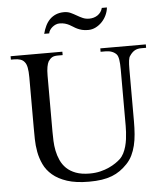

<svg xmlns="http://www.w3.org/2000/svg" viewBox="-59 -920 841 987"><g transform="rotate(-5 361.5 -427.0)"><path d="M687 -644.5Q666.5 -644.5 652.6 -636.2Q638.7 -627.9 627.4 -610.8Q621.6 -604 619.4 -586.9Q617.2 -569.8 617.2 -542V-272.5Q617.2 -238.3 614.7 -207.3Q612.3 -176.3 605.7 -149.2Q599.1 -122.1 587.9 -99.1Q576.7 -76.2 559.1 -57.6Q541 -38.6 521.5 -24.9Q502 -11.2 478.5 -2.2Q455.1 6.8 426.3 11.2Q397.5 15.6 360.8 15.6Q293 15.6 247.3 0.5Q201.7 -14.6 172.9 -39.3Q144 -64 129.2 -95.7Q114.3 -127.4 108.2 -160.9Q102.1 -194.3 101.6 -227.1Q101.1 -259.8 101.1 -285.6V-545.4Q101.1 -576.2 97.2 -595.9Q93.3 -615.7 84.5 -625.5Q76.7 -635.7 63.2 -640.1Q49.8 -644.5 29.8 -644.5H14.6V-662.1H281.7V-644.5H256.8Q236.8 -644.5 226.6 -638.2Q216.3 -631.8 207.5 -618.7Q202.1 -608.9 198.7 -591.1Q195.3 -573.2 195.3 -545.4V-256.3Q195.3 -234.9 196.3 -209.2Q197.3 -183.6 202.4 -158.2Q207.5 -132.8 218.3 -108.9Q229 -85 248 -66.4Q267.1 -47.9 296.4 -36.9Q325.7 -25.9 367.7 -25.9Q397.5 -25.9 422.6 -32Q447.8 -38.1 467.8 -47.4Q487.8 -56.6 502.7 -66.9Q517.6 -77.1 526.4 -85.4Q539.1 -97.2 547.4 -113.5Q555.7 -129.9 560.8 -148.2Q565.9 -166.5 568.4 -185.5Q570.8 -204.6 571.8 -221.9Q572.8 -239.3 572.8 -253.4V-545.4Q572.8 -576.2 569.6 -595.7Q566.4 -615.2 559.1 -623.5Q539.6 -644.5 502.4 -644.5H477.5V-662.1H712.4V-644.5ZM529.8 -868.7Q527.8 -848.6 518.8 -829.3Q509.8 -810.1 495.6 -795.2Q481.4 -780.3 463.1 -771Q444.8 -761.7 423.8 -761.7Q405.8 -761.7 392.3 -765.1Q378.9 -768.6 368.2 -773.7Q357.4 -778.8 348.4 -784.9Q339.4 -791 329.3 -796.1Q319.3 -801.3 307.4 -804.7Q295.4 -808.1 279.3 -808.1Q269.5 -808.1 259.8 -804Q250 -799.8 242.2 -793.2Q234.4 -786.6 229 -778.3Q223.6 -770 222.7 -761.7H196.8Q202.1 -783.2 211.2 -802Q220.2 -820.8 233.6 -834.5Q247.1 -848.1 265.6 -856Q284.2 -863.8 307.6 -863.8Q326.7 -863.8 341.6 -856.9Q356.4 -850.1 370.8 -841.6Q385.3 -833 400.4 -826.2Q415.5 -819.3 434.6 -819.3Q446.3 -819.3 457.5 -822.5Q468.8 -825.7 478 -832Q487.3 -838.4 493.9 -847.7Q500.5 -856.9 503.4 -868.7Z"/></g></svg>

Font: Doulos SIL Viet
Style: Regular
Weight: 400
Designer: Walt Agee, Victor Gaultney, Peter Martin, Debbi Hosken, Becca Hirsbrunner
Foundry: SIL International
Version: Version 5.000